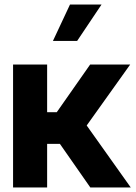

<svg xmlns="http://www.w3.org/2000/svg" viewBox="-20 -822 596 842"><path d="M37.3 0V-539.1H186.7V-329.9H228.9L375.4 -539.1H551L360.2 -271.7L553.3 0H376L242.6 -191.2H186.7V0ZM212.1 -642.4 286.9 -802H425.2L318.2 -642.4Z"/></svg>

Font: Inter Display V
Style: Regular
Weight: 400
Designer: Rasmus Andersson
Foundry: rsms
Version: Version 3.015;git-src